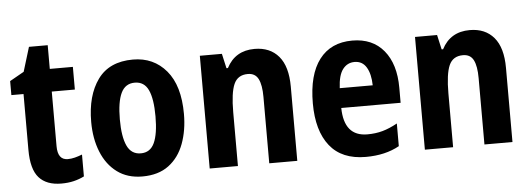

<svg xmlns="http://www.w3.org/2000/svg" viewBox="-46 -790 2559 928"><g transform="rotate(-5 1233.0 -326.0)"><path d="M259 -105Q276 -105 293.5 -109.5Q311 -114 329 -121V-15Q305 -3 278 3.5Q251 10 218 10Q146 10 109.5 -31Q73 -72 73 -166V-437H14V-505L83 -544L119 -662H210V-547H322V-437H210V-172Q210 -105 259 -105Z M837 -274Q837 -194 813 -129.5Q789 -65 739 -27.5Q689 10 611 10Q539 10 489 -27Q439 -64 413 -128.5Q387 -193 387 -274Q387 -402 443 -479.5Q499 -557 614 -557Q714 -557 775.5 -484Q837 -411 837 -274ZM526 -274Q526 -190 546.5 -146Q567 -102 613 -102Q659 -102 679 -145.5Q699 -189 699 -274Q699 -359 679 -402Q659 -445 613 -445Q567 -445 546.5 -402Q526 -359 526 -274Z M1204 -557Q1279 -557 1321 -507.5Q1363 -458 1363 -360V0H1227V-322Q1227 -380 1212 -409.5Q1197 -439 1161 -439Q1112 -439 1093.5 -397Q1075 -355 1075 -261V0H938V-547H1045L1061 -476H1068Q1110 -557 1204 -557Z M1678 -556Q1776 -556 1830.5 -490Q1885 -424 1885 -309V-236H1597Q1599 -98 1712 -98Q1752 -98 1786 -107.5Q1820 -117 1858 -138V-28Q1790 10 1695 10Q1579 10 1520.5 -63.5Q1462 -137 1462 -270Q1462 -409 1518 -482.5Q1574 -556 1678 -556ZM1680 -452Q1645 -452 1623 -423.5Q1601 -395 1598 -332H1758Q1757 -387 1737.5 -419.5Q1718 -452 1680 -452Z M2248 -557Q2323 -557 2365 -507.5Q2407 -458 2407 -360V0H2271V-322Q2271 -380 2256 -409.5Q2241 -439 2205 -439Q2156 -439 2137.5 -397Q2119 -355 2119 -261V0H1982V-547H2089L2105 -476H2112Q2154 -557 2248 -557Z"/></g></svg>

Font: Noto Sans Lao Condensed
Style: Bold
Weight: 700
Width: 3
Designer: Monotype Design Team
Foundry: Monotype Imaging Inc.
Version: Version 2.003; ttfautohint (v1.8.4.7-5d5b)